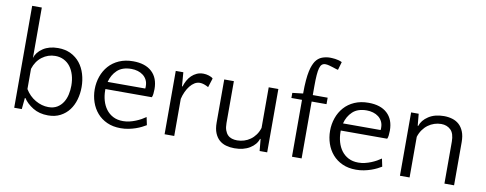

<svg xmlns="http://www.w3.org/2000/svg" viewBox="-63 -1053 3473 1373"><g transform="rotate(10 1673.0 -366.5)"><path d="M325 12Q261 12 215 -16.5Q169 -45 145 -82H141L133 0H78V-740H148V-374Q161 -417 205 -446Q249 -475 314 -475Q367 -475 407 -455Q447 -435 473.5 -401.5Q500 -368 513.5 -323Q527 -278 527 -229Q527 -181 514.5 -137.5Q502 -94 477 -61Q452 -28 414 -8Q376 12 325 12ZM317 -47Q355 -47 381 -63Q407 -79 423 -104.5Q439 -130 446 -162Q453 -194 453 -226Q453 -268 442.5 -303Q432 -338 413 -363Q394 -388 366 -402Q338 -416 304 -416Q251 -416 208.5 -384Q166 -352 148 -295V-148Q177 -100 223 -73.5Q269 -47 317 -47Z M859 -475Q947 -475 995 -430.5Q1043 -386 1043 -305Q1043 -288 1041 -270.5Q1039 -253 1034 -245H697V-235Q697 -197 707 -162Q717 -127 737 -100Q757 -73 787.5 -57Q818 -41 860 -41Q884 -41 907 -46.5Q930 -52 951 -60.5Q972 -69 990 -79Q1008 -89 1022 -99L1034 -42Q1021 -34 1002 -24.5Q983 -15 960 -7Q937 1 909.5 6.5Q882 12 852 12Q796 12 753 -7.5Q710 -27 681 -60.5Q652 -94 637 -138Q622 -182 622 -230Q622 -279 637.5 -323.5Q653 -368 683 -402Q713 -436 757.5 -455.5Q802 -475 859 -475ZM856 -419Q790 -419 753.5 -384.5Q717 -350 704 -298H977Q978 -303 978 -307Q978 -311 978 -316Q978 -341 968 -360.5Q958 -380 941 -393Q924 -406 902 -412.5Q880 -419 856 -419Z M1418 -386Q1402 -395 1386 -400.5Q1370 -406 1355 -406Q1335 -406 1317 -395Q1299 -384 1284 -365Q1269 -346 1257.5 -321Q1246 -296 1240 -269V0H1170V-460H1225L1233 -359H1237Q1244 -382 1255.5 -403Q1267 -424 1283.5 -440Q1300 -456 1321 -465.5Q1342 -475 1369 -475Q1388 -475 1409 -468.5Q1430 -462 1439 -452Z M1592 -460V-156Q1592 -125 1599.5 -104Q1607 -83 1619.5 -70.5Q1632 -58 1649.5 -52.5Q1667 -47 1688 -47Q1713 -47 1737.5 -54.5Q1762 -62 1783 -77Q1804 -92 1820 -114Q1836 -136 1845 -165V-460H1915V0H1860L1852 -86H1848Q1835 -44 1790 -16Q1745 12 1678 12Q1646 12 1617.5 4Q1589 -4 1568 -22.5Q1547 -41 1534.5 -71.5Q1522 -102 1522 -147V-460Z M2095 -413H2018V-450L2095 -459Q2095 -515 2098.5 -555Q2102 -595 2108 -622.5Q2114 -650 2121.5 -667.5Q2129 -685 2136 -696Q2155 -724 2183 -734.5Q2211 -745 2241 -745Q2245 -745 2255 -744.5Q2265 -744 2277.5 -742.5Q2290 -741 2303 -737.5Q2316 -734 2328 -728L2311 -669Q2308 -669 2297 -672.5Q2286 -676 2272.5 -680.5Q2259 -685 2243.5 -689Q2228 -693 2216 -693Q2201 -693 2191 -684.5Q2181 -676 2175.5 -656.5Q2170 -637 2167.5 -605Q2165 -573 2165 -526V-460H2273V-413H2165V0H2095Z M2568 -475Q2656 -475 2704 -430.5Q2752 -386 2752 -305Q2752 -288 2750 -270.5Q2748 -253 2743 -245H2406V-235Q2406 -197 2416 -162Q2426 -127 2446 -100Q2466 -73 2496.5 -57Q2527 -41 2569 -41Q2593 -41 2616 -46.5Q2639 -52 2660 -60.5Q2681 -69 2699 -79Q2717 -89 2731 -99L2743 -42Q2730 -34 2711 -24.5Q2692 -15 2669 -7Q2646 1 2618.5 6.5Q2591 12 2561 12Q2505 12 2462 -7.5Q2419 -27 2390 -60.5Q2361 -94 2346 -138Q2331 -182 2331 -230Q2331 -279 2346.5 -323.5Q2362 -368 2392 -402Q2422 -436 2466.5 -455.5Q2511 -475 2568 -475ZM2565 -419Q2499 -419 2462.5 -384.5Q2426 -350 2413 -298H2686Q2687 -303 2687 -307Q2687 -311 2687 -316Q2687 -341 2677 -360.5Q2667 -380 2650 -393Q2633 -406 2611 -412.5Q2589 -419 2565 -419Z M3202 0V-304Q3202 -364 3175 -390Q3148 -416 3106 -416Q3081 -416 3056.5 -408Q3032 -400 3011 -384.5Q2990 -369 2974 -346.5Q2958 -324 2949 -295V0H2879V-460H2934L2942 -374H2946Q2959 -416 3004 -445.5Q3049 -475 3116 -475Q3148 -475 3176.5 -466.5Q3205 -458 3226 -439Q3247 -420 3259.5 -389Q3272 -358 3272 -313V0Z"/></g></svg>

Font: Quattrocento Sans
Style: Regular
Weight: 400
Designer: Pablo Impallari
Foundry: Pablo Impallari, Igino Marini, Brenda Gallo
Version: Version 2.000